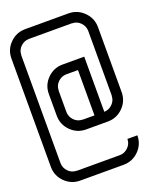

<svg xmlns="http://www.w3.org/2000/svg" viewBox="-246 -945 1116 1390"><g transform="rotate(-20 312.0 -249.5)"><path d="M458.3 258.3Q494.2 257.5 521.2 230.8Q548.3 204.2 548.3 166.7H625Q625 235.8 576.2 284.6Q527.5 333.3 458.3 333.3H125Q55.8 333.3 7.1 284.6Q-41.7 235.8 -41.7 166.7V-666.7Q-41.7 -735.8 7.1 -784.6Q55.8 -833.3 125 -833.3H458.3Q526.7 -833.3 575.8 -784.2Q625 -735 625 -666.7V-166.7Q625 -97.5 576.2 -48.8Q527.5 0 458.3 0H291.7Q222.5 0 173.8 -48.8Q125 -97.5 125 -166.7V-333.3Q125 -402.5 173.8 -451.2Q222.5 -500 291.7 -500H458.3V-75Q494.2 -75.8 521.2 -102.5Q548.3 -129.2 548.3 -166.7H549.2V-666.7Q548.3 -702.5 522.1 -729.6Q495.8 -756.7 458.3 -756.7V-757.5H125Q88.3 -756.7 61.3 -730.4Q34.2 -704.2 34.2 -666.7H33.3V166.7Q34.2 203.3 60.4 230.4Q86.7 257.5 125 257.5V258.3ZM382.5 -75V-424.2H291.7Q255 -423.3 227.9 -397.1Q200.8 -370.8 200.8 -333.3H200V-166.7Q200.8 -130 227.1 -102.9Q253.3 -75.8 291.7 -75.8V-75Z"/></g></svg>

Font: 0xA000-Squareish-Mono
Style: Squareish-Mono
Weight: 400
Version: Version 0.1